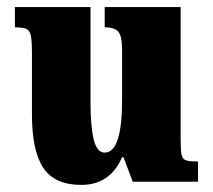

<svg xmlns="http://www.w3.org/2000/svg" viewBox="-20 -512 600 541"><path d="M70 -190V-360Q70 -396 67 -411Q64 -426 54.5 -430.5Q45 -435 22 -435V-492H235V-225Q235 -156 244 -119Q253 -82 275 -82Q324 -82 324 -231V-371Q324 -410 313.5 -422.5Q303 -435 275 -435V-492H489V-121Q489 -88 491.5 -76Q494 -64 503.5 -60.5Q513 -57 538 -57V0H354L328 -69H324Q290 9 209 9Q134 9 102 -39Q70 -87 70 -190Z"/></svg>

Font: Noto Serif Armenian Black Cond
Style: Regular
Weight: 900
Width: 3
Designer: Monotype Design team
Foundry: Monotype Imaging Inc.
Version: Version 1.000